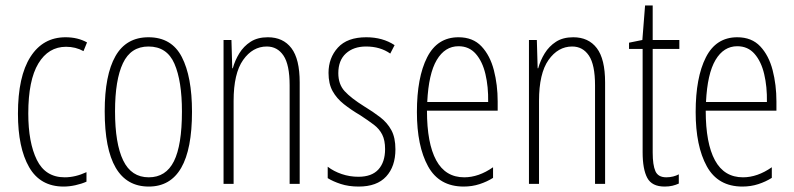

<svg xmlns="http://www.w3.org/2000/svg" viewBox="-20 -676 2920 706"><path d="M214 10Q128 10 87 -61.5Q46 -133 46 -258Q46 -395 92 -467Q138 -539 221 -539Q266 -539 300 -520L287 -488Q258 -504 223 -504Q158 -504 121 -442.5Q84 -381 84 -259Q84 -152 115.5 -88Q147 -24 218 -24Q257 -24 298 -43V-8Q280 0 257.5 5Q235 10 214 10Z M686 -265Q686 10 527 10Q365 10 365 -267Q365 -400 404.5 -469.5Q444 -539 526 -539Q611 -539 648.5 -466.5Q686 -394 686 -265ZM403 -267Q403 -148 433 -86Q463 -24 527 -24Q590 -24 619.5 -83Q649 -142 649 -266Q649 -378 621.5 -441.5Q594 -505 526 -505Q461 -505 432 -443.5Q403 -382 403 -267Z M965 -539Q1021 -539 1051.5 -499Q1082 -459 1082 -373V0H1045V-362Q1045 -438 1022.5 -471.5Q1000 -505 961 -505Q909 -505 874 -455.5Q839 -406 839 -305V0H802V-529H831L834 -425H836Q844 -454 860 -480Q876 -506 901.5 -522.5Q927 -539 965 -539Z M1434 -127Q1434 -64 1400 -27Q1366 10 1299 10Q1262 10 1233 0.5Q1204 -9 1185 -21V-63Q1207 -46 1236.5 -36Q1266 -26 1298 -26Q1347 -26 1371.5 -53Q1396 -80 1396 -128Q1396 -160 1385.5 -181Q1375 -202 1354.5 -217.5Q1334 -233 1305 -252Q1271 -272 1244.5 -293Q1218 -314 1203 -341Q1188 -368 1188 -408Q1188 -463 1222.5 -501Q1257 -539 1327 -539Q1387 -539 1431 -510L1415 -479Q1378 -505 1326 -505Q1280 -505 1252 -479.5Q1224 -454 1224 -407Q1224 -366 1247.5 -340.5Q1271 -315 1319 -285Q1352 -265 1378 -245Q1404 -225 1419 -197.5Q1434 -170 1434 -127Z M1666 -539Q1719 -539 1750.5 -505.5Q1782 -472 1796 -418Q1810 -364 1810 -303V-269H1550Q1550 -149 1584 -86.5Q1618 -24 1687 -24Q1740 -24 1793 -61V-22Q1771 -8 1743.5 1Q1716 10 1685 10Q1595 10 1554 -64.5Q1513 -139 1513 -264Q1513 -391 1550.5 -465Q1588 -539 1666 -539ZM1666 -506Q1616 -506 1586 -455.5Q1556 -405 1551 -301H1775Q1776 -357 1765 -403.5Q1754 -450 1729.5 -478Q1705 -506 1666 -506Z M2088 -539Q2144 -539 2174.5 -499Q2205 -459 2205 -373V0H2168V-362Q2168 -438 2145.5 -471.5Q2123 -505 2084 -505Q2032 -505 1997 -455.5Q1962 -406 1962 -305V0H1925V-529H1954L1957 -425H1959Q1967 -454 1983 -480Q1999 -506 2024.5 -522.5Q2050 -539 2088 -539Z M2430 -24Q2443 -24 2455 -27Q2467 -30 2476 -35V-1Q2465 4 2452.5 7Q2440 10 2424 10Q2377 10 2360 -22Q2343 -54 2343 -116V-496H2293V-519L2342 -529L2352 -656H2380V-529H2478V-496H2380V-115Q2380 -69 2390 -46.5Q2400 -24 2430 -24Z M2691 -539Q2744 -539 2775.5 -505.5Q2807 -472 2821 -418Q2835 -364 2835 -303V-269H2575Q2575 -149 2609 -86.5Q2643 -24 2712 -24Q2765 -24 2818 -61V-22Q2796 -8 2768.5 1Q2741 10 2710 10Q2620 10 2579 -64.5Q2538 -139 2538 -264Q2538 -391 2575.5 -465Q2613 -539 2691 -539ZM2691 -506Q2641 -506 2611 -455.5Q2581 -405 2576 -301H2800Q2801 -357 2790 -403.5Q2779 -450 2754.5 -478Q2730 -506 2691 -506Z"/></svg>

Font: Noto Sans Gujarati UI ExtraCondensed ExtraLight
Style: Regular
Weight: 200
Width: 2
Designer: Jelle Bosma - Monotype Design Team, Universal Thirst
Foundry: Monotype Imaging Inc.
Version: Version 2.106; ttfautohint (v1.8.4.7-5d5b)